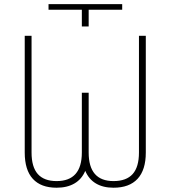

<svg xmlns="http://www.w3.org/2000/svg" viewBox="-20 -876 804 906"><path d="M209 -830.1V-856.4H556.6V-830.1H398.4V-751H366.2V-830.1ZM398.4 -438.5V-156.2Q398.4 -21.5 515.6 -21.5Q576.2 -21.5 606 -54.7Q635.7 -87.9 635.7 -156.2V-707H668V-156.2Q668 -74.2 629.2 -32.2Q590.3 9.8 515.6 9.8Q466.3 9.8 432.6 -10.3Q398.9 -30.3 382.3 -69.8Q365.7 -30.3 331.3 -10.3Q296.9 9.8 247.1 9.8Q173.3 9.8 135 -32Q96.7 -73.7 96.7 -156.2V-707H128.9V-156.2Q128.9 -87.9 158.4 -54.7Q188 -21.5 247.1 -21.5Q366.2 -21.5 366.2 -156.2V-438.5Z"/></svg>

Font: Pretendard JP Thin
Style: Regular
Weight: 100
Designer: Base glyphs from Inter by Rasmus Andersson; Hangeul glyphs from Noto Sans CJK(Source Han Sans) by Jang Soo-young and Kan
Foundry: Kil Hyung-jin
Version: Version 1.309